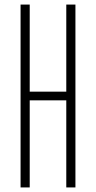

<svg xmlns="http://www.w3.org/2000/svg" viewBox="-20 -820 420 840"><path d="M70 0V-800H110V-419H270V-800H310V0H270V-381H110V0Z"/></svg>

Font: Big Shoulders Text Thin Thin
Style: Regular
Weight: 250
Version: Version 2.002